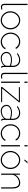

<svg xmlns="http://www.w3.org/2000/svg" viewBox="2244 -3014 780 5309"><g transform="rotate(90 2634.5 -360.0)"><path d="M86 -730H121V-89Q121 -26 181 -26Q206 -26 240 -36L248 -8Q211 5 172 5Q134 5 110 -18.5Q86 -42 86 -82Z M542 -528Q646 -528 719.5 -448Q793 -368 793 -258Q793 -148 720 -69Q647 10 542 10Q437 10 364.5 -69Q292 -148 292 -258Q292 -368 365.5 -448Q439 -528 542 -528ZM389 -91Q452 -22 541 -22Q630 -22 694 -92Q758 -162 758 -259Q758 -356 694 -426Q630 -496 542 -496Q454 -496 390 -425Q326 -354 326 -257Q326 -160 389 -91Z M1135 10Q1030 10 955.5 -70Q881 -150 881 -262Q881 -374 953.5 -451Q1026 -528 1134 -528Q1201 -528 1254.5 -496.5Q1308 -465 1334 -410L1301 -398Q1276 -444 1231 -470Q1186 -496 1131 -496Q1040 -496 977.5 -428.5Q915 -361 915 -262Q915 -164 979 -93Q1043 -22 1132 -22Q1190 -22 1242.5 -53Q1295 -84 1307 -125L1341 -115Q1322 -61 1263.5 -25.5Q1205 10 1135 10Z M1631 -301Q1720 -301 1799 -273V-328Q1799 -405 1754 -451Q1709 -497 1635 -497Q1557 -497 1468 -434L1451 -459Q1552 -528 1637 -528Q1727 -528 1780 -473.5Q1833 -419 1833 -326V-52Q1833 -30 1851 -30V0Q1837 1 1832 -1Q1803 -7 1801 -42V-87Q1765 -41 1708 -15.5Q1651 10 1586 10Q1513 10 1464 -36Q1415 -82 1415 -149Q1415 -216 1475.5 -258.5Q1536 -301 1631 -301ZM1781 -104Q1799 -126 1799 -148V-243Q1721 -273 1633 -273Q1550 -273 1499 -239.5Q1448 -206 1448 -151Q1448 -96 1488.5 -57.5Q1529 -19 1590 -19Q1651 -19 1703 -42.5Q1755 -66 1781 -104Z M1994 -730H2029V-89Q2029 -26 2089 -26Q2114 -26 2148 -36L2156 -8Q2119 5 2080 5Q2042 5 2018 -18.5Q1994 -42 1994 -82Z M2237 -646V-730H2271V-646ZM2237 0V-520H2271V0Z M2385 -28 2768 -491H2391V-520H2808V-492L2427 -29H2805V0H2385Z M3095 -301Q3184 -301 3263 -273V-328Q3263 -405 3218 -451Q3173 -497 3099 -497Q3021 -497 2932 -434L2915 -459Q3016 -528 3101 -528Q3191 -528 3244 -473.5Q3297 -419 3297 -326V-52Q3297 -30 3315 -30V0Q3301 1 3296 -1Q3267 -7 3265 -42V-87Q3229 -41 3172 -15.5Q3115 10 3050 10Q2977 10 2928 -36Q2879 -82 2879 -149Q2879 -216 2939.5 -258.5Q3000 -301 3095 -301ZM3245 -104Q3263 -126 3263 -148V-243Q3185 -273 3097 -273Q3014 -273 2963 -239.5Q2912 -206 2912 -151Q2912 -96 2952.5 -57.5Q2993 -19 3054 -19Q3115 -19 3167 -42.5Q3219 -66 3245 -104Z M3670 10Q3565 10 3490.5 -70Q3416 -150 3416 -262Q3416 -374 3488.5 -451Q3561 -528 3669 -528Q3736 -528 3789.5 -496.5Q3843 -465 3869 -410L3836 -398Q3811 -444 3766 -470Q3721 -496 3666 -496Q3575 -496 3512.5 -428.5Q3450 -361 3450 -262Q3450 -164 3514 -93Q3578 -22 3667 -22Q3725 -22 3777.5 -53Q3830 -84 3842 -125L3876 -115Q3857 -61 3798.5 -25.5Q3740 10 3670 10Z M3994 -646V-730H4028V-646ZM3994 0V-520H4028V0Z M4415 -638 4391 -651 4453 -730H4498ZM4404 -528Q4508 -528 4581.5 -448Q4655 -368 4655 -258Q4655 -148 4582 -69Q4509 10 4404 10Q4299 10 4226.5 -69Q4154 -148 4154 -258Q4154 -368 4227.5 -448Q4301 -528 4404 -528ZM4251 -91Q4314 -22 4403 -22Q4492 -22 4556 -92Q4620 -162 4620 -259Q4620 -356 4556 -426Q4492 -496 4404 -496Q4316 -496 4252 -425Q4188 -354 4188 -257Q4188 -160 4251 -91Z M5194 0H5160V-290Q5160 -397 5129.5 -446.5Q5099 -496 5033 -496Q4962 -496 4898.5 -447Q4835 -398 4814 -325V0H4780V-520H4813V-390Q4845 -452 4907 -490Q4969 -528 5039 -528Q5120 -528 5157 -470Q5194 -412 5194 -294Z"/></g></svg>

Font: Raleway-v4020 ExtraLight
Style: Regular
Weight: 275
Designer: Matt McInerney, Pablo Impallari, Rodrigo Fuenzalida
Foundry: Matt McInerney, Pablo Impallari, Rodrigo Fuenzalida
Version: Version 4.020;PS 004.020;hotconv 1.0.88;makeotf.lib2.5.64775